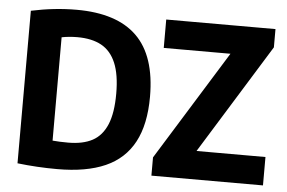

<svg xmlns="http://www.w3.org/2000/svg" viewBox="-52 -824 1352 906"><g transform="rotate(5 623.5 -370.5)"><path d="M60.5 -3V-725.5Q170.5 -749 275.5 -749Q466.5 -749 561.2 -656.2Q656 -563.5 656 -370Q656 -239 611.2 -155.2Q566.5 -71.5 476.8 -31.8Q387 8 249.5 8Q153.5 8 60.5 -3ZM496 -370.5Q496 -461 472.8 -516Q449.5 -571 404.2 -595.8Q359 -620.5 290.5 -620.5Q252 -620.5 216 -613.5V-124Q248 -121 290 -121Q359.5 -121 404.8 -145.2Q450 -169.5 473 -224.5Q496 -279.5 496 -370.5ZM897 -134.5H1223.5V0H695V-86.5L1016.5 -605.5H700.5V-740H1218V-653.5Z"/></g></svg>

Font: Encode Sans Semi Condensed
Style: Bold
Weight: 700
Width: 4
Designer: Multiple Designers
Foundry: Impallari Type
Version: Version 2.000